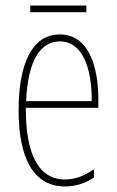

<svg xmlns="http://www.w3.org/2000/svg" viewBox="-20 -661 420 691"><path d="M291 -641H89V-617H291ZM195 -537C94 -537 47 -429 47 -264C47 -94 99 10 214 10C255 10 290 -3 318 -22V-52C283 -27 249 -15 214 -15C119 -15 72 -106 73 -273H334V-301C334 -421 300 -537 195 -537ZM195 -512C278 -512 311 -414 310 -297H74C80 -442 125 -512 195 -512Z"/></svg>

Font: Noto Sans Malayalam ExtraCondensed Thin
Style: Regular
Weight: 100
Width: 2
Designer: Jelle Bosma - Monotype Design Team
Foundry: Monotype Imaging Inc.
Version: Version 2.104